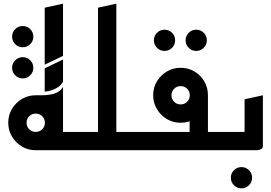

<svg xmlns="http://www.w3.org/2000/svg" viewBox="-20 -820 1480 1048"><path d="M104 -562Q80 -562 63 -579Q46 -596 46 -620Q46 -644 63 -661Q80 -678 104 -678Q128 -678 145 -661Q162 -644 162 -620Q162 -596 145 -579Q128 -562 104 -562ZM104 -392Q80 -392 63 -409Q46 -426 46 -450Q46 -474 63 -491Q80 -508 104 -508Q128 -508 145 -491Q162 -474 162 -450Q162 -426 145 -409Q128 -392 104 -392Z M173 0 238 -100H435V0ZM280 0V-200H324V0ZM224 -320V-447L324 -495V-374Q315 -357 298.5 -345.5Q282 -334 262.5 -327.5Q243 -321 224 -320ZM224 -467V-778L324 -800V-515ZM324 -150 175 -300Q188 -300 209 -300Q230 -300 252.5 -303.5Q275 -307 294.5 -317Q314 -327 324 -346ZM175 0Q134 0 100 -20Q66 -40 45.5 -74.5Q25 -109 25 -150Q25 -192 45.5 -226Q66 -260 100 -280Q134 -300 175 -300Q216 -300 250 -280Q284 -260 304 -226Q324 -192 324 -150Q324 -109 304 -74.5Q284 -40 250 -20Q216 0 175 0ZM175 -100Q196 -100 210.5 -114.5Q225 -129 225 -150Q225 -171 210.5 -185.5Q196 -200 175 -200Q154 -200 139.5 -185.5Q125 -171 125 -150Q125 -129 139.5 -114.5Q154 -100 175 -100Z M515 0V-100H735V0ZM395 0V-100H515V-778L615 -800V-23Q615 -11 605 -6Q595 -1 585 -0.5Q575 0 575 0Z M1051 -542Q1027 -542 1010 -559Q993 -576 993 -600Q993 -624 1010 -641Q1027 -658 1051 -658Q1075 -658 1092 -641Q1109 -624 1109 -600Q1109 -576 1092 -559Q1075 -542 1051 -542ZM878 -542Q854 -542 837 -559Q820 -576 820 -600Q820 -624 837 -641Q854 -658 878 -658Q902 -658 919 -641Q936 -624 936 -600Q936 -576 919 -559Q902 -542 878 -542Z M1055 0V-100H1235V0ZM695 0V-100H1015V-228L1115 -300V-23Q1115 -11 1105 -6Q1095 -1 1085 -0.5Q1075 0 1075 0ZM966 -150Q925 -150 891 -170Q857 -190 836.5 -224.5Q816 -259 816 -300Q816 -342 836.5 -376Q857 -410 891 -430Q925 -450 966 -450Q1007 -450 1041 -430Q1075 -410 1095 -376Q1115 -342 1115 -300Q1115 -259 1095 -224.5Q1075 -190 1041 -170Q1007 -150 966 -150ZM966 -250Q987 -250 1001.5 -264.5Q1016 -279 1016 -300Q1016 -321 1001.5 -335.5Q987 -350 966 -350Q945 -350 930.5 -335.5Q916 -321 916 -300Q916 -279 930.5 -264.5Q945 -250 966 -250Z M1298 208Q1274 208 1257 191Q1240 174 1240 150Q1240 126 1257 109Q1274 92 1298 92Q1322 92 1339 109Q1356 126 1356 150Q1356 174 1339 191Q1322 208 1298 208Z M1195 0V-100H1315V-278L1415 -300V-23Q1415 -11 1405 -6Q1395 -1 1385 -0.5Q1375 0 1375 0Z"/></svg>

Font: Reem Kufi Fun
Style: Regular
Weight: 400
Designer: Khaled Hosny
Version: Version 1.005